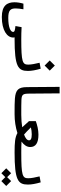

<svg xmlns="http://www.w3.org/2000/svg" viewBox="994 -1728 941 2970"><g transform="rotate(90 1465.0 -242.5)"><path d="M242.7 200.2C448.2 200.2 560.1 119.1 560.1 24.4C560.1 16.6 559.1 9.3 557.6 2.4C564.9 2.4 572.3 2.9 580.1 2.9C616.7 2.9 635.7 -19 635.7 -52.2C635.7 -82 621.1 -100.6 585.9 -100.6C535.6 -100.6 459 -101.6 399.4 -105.5L382.3 -10.3C453.1 -2.9 473.1 3.9 473.1 26.4C473.1 65.9 401.4 100.6 255.9 100.6C135.3 100.6 109.9 63.5 109.9 -14.2C109.9 -52.7 115.7 -86.4 123 -133.8H36.1C22.5 -89.4 14.6 -36.6 14.6 4.9C14.6 119.6 66.9 200.2 242.7 200.2Z M580.1 2.9C1010.3 2.9 1076.7 -49.8 1076.7 -203.6C1076.7 -259.8 1064.5 -324.7 1042.5 -400.9L950.2 -383.8C966.3 -315.9 979 -256.3 979 -208C979 -119.1 938.5 -100.6 585.9 -100.6C574.7 -100.6 564 -87.4 564 -52.7C564 -16.6 567.4 2.9 580.1 2.9ZM993.7 -461.9 1072.3 -540.5 993.7 -619.6 915 -540.5Z M1752 2.9C1772 2.9 1784.7 -12.7 1784.7 -54.2C1784.7 -84.5 1776.9 -100.6 1757.8 -100.6H1719.7C1639.2 -100.6 1583 -100.6 1525.9 -103C1440.9 -106.9 1428.7 -127.4 1427.7 -220.2L1423.8 -693.4H1323.2L1327.1 -188.5C1328.1 -57.1 1367.2 -13.2 1503.9 -2C1567.4 2.9 1632.3 2.9 1714.4 2.9Z M1750 2.9C1848.6 2.9 1951.2 -12.7 2037.6 -41C2104 -3.9 2185.1 2.9 2336.9 2.9C2389.6 2.9 2402.3 -12.7 2402.3 -53.2C2402.3 -89.4 2396 -100.6 2344.7 -100.6C2268.1 -100.6 2211.4 -101.1 2169.9 -104.5C2221.7 -141.1 2253.9 -186.5 2253.9 -238.8C2253.9 -322.8 2191.9 -366.2 2062.5 -366.2C1987.8 -366.2 1910.2 -346.7 1853 -325.2V-220.2C1893.6 -175.3 1920.4 -144 1948.2 -115.2C1891.1 -106 1825.7 -100.6 1757.8 -100.6ZM2061 -143.6C2029.8 -168.5 2000.5 -198.7 1950.2 -249.5C1983.9 -257.3 2018.6 -262.7 2057.1 -262.7C2130.4 -262.7 2149.9 -245.1 2149.9 -220.2C2149.9 -189.9 2116.2 -163.6 2061 -143.6Z M2337.9 2.9C2768.1 2.9 2834.5 -49.8 2834.5 -203.6C2834.5 -259.8 2822.3 -324.7 2800.3 -400.9L2708 -383.8C2724.1 -315.9 2736.8 -256.3 2736.8 -208C2736.8 -119.1 2696.3 -100.6 2343.8 -100.6C2332.5 -100.6 2321.8 -87.4 2321.8 -52.7C2321.8 -16.6 2325.2 2.9 2337.9 2.9ZM2780.8 207.5 2856.4 132.3 2780.8 56.2 2719.7 117.7 2658.7 56.2 2583 132.3 2658.7 207.5 2719.7 146.5Z"/></g></svg>

Font: CaskaydiaCove Nerd Font
Style: Regular
Weight: 400
Designer: Aaron Bell
Foundry: Saja Typeworks
Version: Version 2111.1;Nerd Fonts 2.3.3